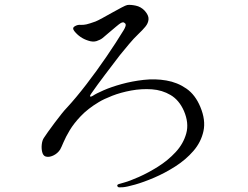

<svg xmlns="http://www.w3.org/2000/svg" viewBox="-20 -765 1040 804"><path d="M501 -1Q523 -7 561.5 -24Q600 -41 641.5 -67Q683 -93 715.5 -128Q748 -163 760 -206.5Q772 -250 750 -301Q730 -346 694.5 -367Q659 -388 616 -391Q573 -394 529.5 -386Q486 -378 450 -364Q414 -350 393 -337Q348 -310 318.5 -279Q289 -248 272 -219.5Q255 -191 246 -169.5Q237 -148 232 -139Q221 -122 202.5 -113.5Q184 -105 170 -110Q160 -114 156.5 -129Q153 -144 155 -161Q157 -178 164 -188Q169 -196 181.5 -213.5Q194 -231 209 -251Q224 -271 238 -288.5Q252 -306 261 -315Q298 -355 341.5 -411.5Q385 -468 426 -528Q467 -588 498 -639Q503 -647 505.5 -655Q508 -663 504 -667Q499 -672 494.5 -671.5Q490 -671 485 -668Q481 -666 465.5 -653Q450 -640 433.5 -626Q417 -612 410 -606Q400 -598 384.5 -593Q369 -588 349 -595Q314 -606 291 -635Q281 -648 293 -655Q305 -662 317 -661Q329 -660 342 -663Q355 -666 380 -675Q390 -679 409 -689.5Q428 -700 449.5 -712Q471 -724 489 -733.5Q507 -743 513 -744Q526 -746 548 -741.5Q570 -737 586 -720Q603 -701 602 -684.5Q601 -668 588.5 -653Q576 -638 561 -624Q539 -603 520 -580Q501 -557 482 -534Q453 -496 420 -452.5Q387 -409 362 -373Q354 -361 358.5 -360.5Q363 -360 369 -364Q382 -373 414 -387Q446 -401 489.5 -413Q533 -425 581.5 -430.5Q630 -436 676.5 -428Q723 -420 760.5 -394Q798 -368 819 -317Q842 -262 832 -216Q822 -170 790 -133Q758 -96 714 -68Q670 -40 625.5 -21Q581 -2 545.5 8Q510 18 495 19Q489 19 481 19.5Q473 20 471 13Q470 8 478.5 5.5Q487 3 501 -1Z"/></svg>

Font: Shippori Mincho TTF
Style: Regular
Weight: 400
Version: Version 2.100